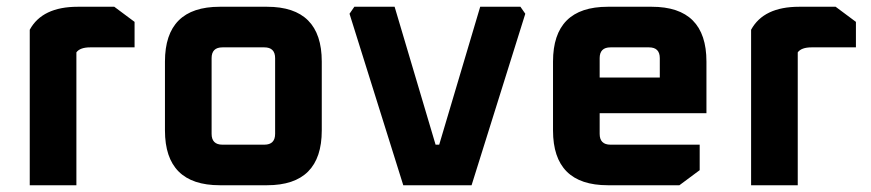

<svg xmlns="http://www.w3.org/2000/svg" viewBox="-20 -548 2578 568"><path d="M68 0V-460Q105.1 -528 210.1 -528H318.1L378.1 -483.3V-407.9H247Q216.8 -407.9 206 -393.1V0Z M468 -162.1V-365.9Q468 -528 630.1 -528H770.1Q931.9 -528 931.9 -365.9V-162.1Q931.9 0 770.1 0H630.1Q468 0 468 -162.1ZM606 -152.1Q606 -120 638.1 -120H761.9Q793.9 -120 793.9 -152.1V-375.9Q793.9 -407.9 761.9 -407.9H638.1Q606 -407.9 606 -375.9Z M1014 -507.3 1028.3 -528H1147.4L1268.6 -120H1279.3L1400.6 -528H1519.6L1534 -507.3L1375.1 0H1173Z M1616 -162.1V-365.9Q1616 -528 1778.1 -528H1908.1Q2069.9 -528 2069.9 -365.9V-213.1H1754V-152.1Q1754 -120 1786.1 -120H2049.9V-44.6L1989.9 0H1778.1Q1616 0 1616 -162.1ZM1754 -318.6H1931.9V-375.9Q1931.9 -407.9 1899.9 -407.9H1786.1Q1754 -407.9 1754 -375.9Z M2202 0V-460Q2239.1 -528 2344.1 -528H2452.1L2512.1 -483.3V-407.9H2381Q2350.8 -407.9 2340 -393.1V0Z"/></svg>

Font: Oxanium ExtraLight
Style: Regular
Weight: 200
Designer: Severin Meyer
Version: Version 2.000